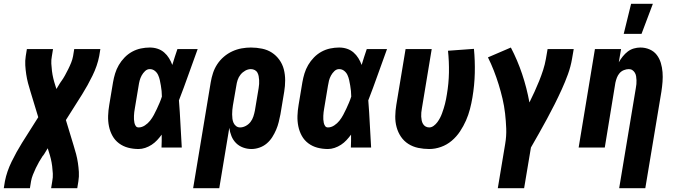

<svg xmlns="http://www.w3.org/2000/svg" viewBox="-56 -779 3576 1014"><path d="M-36 215 -30 178Q-25 152 -16 126Q-7 100 5.5 74.5Q18 49 31.5 24.5Q45 0 60 -24L146 -160L105 -295Q98 -317 92 -340Q86 -363 82.5 -386.5Q79 -410 77.5 -434Q76 -458 80 -483L86 -520H224L218 -483Q214 -463 215 -443Q216 -423 218.5 -403.5Q221 -384 225.5 -365Q230 -346 236 -328L242 -309L262 -342Q263 -343 264 -344.5Q265 -346 266 -348L267 -349Q278 -364 287 -380.5Q296 -397 304.5 -414Q313 -431 320 -448.5Q327 -466 330 -483L336 -520H474L468 -483Q463 -457 454 -431Q445 -405 432.5 -379.5Q420 -354 406.5 -329.5Q393 -305 378 -281L292 -145L333 -10Q340 12 346 35Q352 58 355.5 81.5Q359 105 360.5 129Q362 153 358 178L352 215H214L220 178Q224 158 223 138Q222 118 219.5 98.5Q217 79 212.5 60Q208 41 202 23L196 4L176 37Q174 38 173.5 39.5Q173 41 172 43L170 44Q160 59 150.5 75.5Q141 92 133 109Q125 126 118 143.5Q111 161 108 178L102 215Z M676 8Q647 8 620.5 1Q594 -6 572.5 -22Q551 -38 538 -61.5Q525 -85 519.5 -112Q514 -139 515 -167.5Q516 -196 521 -225L541 -345Q545 -368 552 -391Q559 -414 571.5 -435.5Q584 -457 602 -475.5Q620 -494 642 -506Q664 -518 688 -523Q712 -528 735 -528Q757 -528 776.5 -521.5Q796 -515 811 -502Q826 -489 836.5 -472Q847 -455 854 -436Q860 -457 867 -478Q874 -499 881 -520H988Q963 -452 939 -384Q915 -316 889 -249Q894 -187 897 -124.5Q900 -62 904 0H797Q798 -17 798 -34Q798 -51 798 -68Q787 -53 774 -39Q761 -25 745 -14.5Q729 -4 711 2Q693 8 676 8ZM676 -106Q693 -106 709 -116.5Q725 -127 736.5 -141.5Q748 -156 756.5 -172Q765 -188 772.5 -204Q780 -220 787 -236.5Q794 -253 799 -269Q799 -284 797.5 -298.5Q796 -313 793.5 -327.5Q791 -342 788 -356Q785 -370 779 -383Q773 -396 761.5 -405Q750 -414 735 -414Q721 -414 710 -403.5Q699 -393 692 -380Q685 -367 681.5 -353.5Q678 -340 676 -326L656 -206Q654 -196 653 -186.5Q652 -177 651.5 -167.5Q651 -158 651.5 -148.5Q652 -139 654 -130Q656 -121 661 -113.5Q666 -106 676 -106Z M1102 215H964L1057 -345Q1061 -369 1069 -393.5Q1077 -418 1091.5 -440Q1106 -462 1126.5 -479.5Q1147 -497 1171 -508Q1195 -519 1220 -523.5Q1245 -528 1269 -528Q1299 -528 1328 -522Q1357 -516 1380 -501Q1403 -486 1419.5 -463Q1436 -440 1443 -412.5Q1450 -385 1450 -355Q1450 -325 1445 -295L1425 -175Q1421 -155 1416 -134.5Q1411 -114 1402.5 -94Q1394 -74 1382 -55Q1370 -36 1353 -21.5Q1336 -7 1314.5 0.5Q1293 8 1272 8Q1249 8 1227.5 0Q1206 -8 1190.5 -23.5Q1175 -39 1166.5 -60Q1158 -81 1155 -104ZM1212 -106Q1227 -106 1242 -114Q1257 -122 1267 -135Q1277 -148 1282 -163.5Q1287 -179 1290 -194L1310 -314Q1312 -325 1312.5 -335.5Q1313 -346 1312.5 -356.5Q1312 -367 1310 -377Q1308 -387 1303.5 -395.5Q1299 -404 1289.5 -409Q1280 -414 1269 -414Q1254 -414 1239.5 -406Q1225 -398 1214.5 -385Q1204 -372 1199 -356.5Q1194 -341 1192 -326L1174 -222Q1172 -210 1171 -198.5Q1170 -187 1170 -175Q1170 -163 1171.5 -151.5Q1173 -140 1177.5 -130Q1182 -120 1191 -113Q1200 -106 1212 -106Z M1676 8Q1647 8 1620.5 1Q1594 -6 1572.5 -22Q1551 -38 1538 -61.5Q1525 -85 1519.5 -112Q1514 -139 1515 -167.5Q1516 -196 1521 -225L1541 -345Q1545 -368 1552 -391Q1559 -414 1571.5 -435.5Q1584 -457 1602 -475.5Q1620 -494 1642 -506Q1664 -518 1688 -523Q1712 -528 1735 -528Q1757 -528 1776.5 -521.5Q1796 -515 1811 -502Q1826 -489 1836.5 -472Q1847 -455 1854 -436Q1860 -457 1867 -478Q1874 -499 1881 -520H1988Q1963 -452 1939 -384Q1915 -316 1889 -249Q1894 -187 1897 -124.5Q1900 -62 1904 0H1797Q1798 -17 1798 -34Q1798 -51 1798 -68Q1787 -53 1774 -39Q1761 -25 1745 -14.5Q1729 -4 1711 2Q1693 8 1676 8ZM1676 -106Q1693 -106 1709 -116.5Q1725 -127 1736.5 -141.5Q1748 -156 1756.5 -172Q1765 -188 1772.5 -204Q1780 -220 1787 -236.5Q1794 -253 1799 -269Q1799 -284 1797.5 -298.5Q1796 -313 1793.5 -327.5Q1791 -342 1788 -356Q1785 -370 1779 -383Q1773 -396 1761.5 -405Q1750 -414 1735 -414Q1721 -414 1710 -403.5Q1699 -393 1692 -380Q1685 -367 1681.5 -353.5Q1678 -340 1676 -326L1656 -206Q1654 -196 1653 -186.5Q1652 -177 1651.5 -167.5Q1651 -158 1651.5 -148.5Q1652 -139 1654 -130Q1656 -121 1661 -113.5Q1666 -106 1676 -106Z M2211 8Q2181 8 2152.5 2Q2124 -4 2100.5 -19Q2077 -34 2061.5 -57Q2046 -80 2038.5 -107.5Q2031 -135 2031.5 -165Q2032 -195 2037 -225L2086 -520H2224L2172 -206Q2170 -195 2169 -184.5Q2168 -174 2168.5 -163.5Q2169 -153 2171 -143Q2173 -133 2178 -124.5Q2183 -116 2191.5 -111Q2200 -106 2211 -106Q2223 -106 2234.5 -114.5Q2246 -123 2254 -134Q2262 -145 2268 -156.5Q2274 -168 2278.5 -180.5Q2283 -193 2287 -205.5Q2291 -218 2294 -230Q2297 -242 2299.5 -254.5Q2302 -267 2304 -280Q2314 -338 2315 -396Q2316 -454 2310 -511L2447 -521Q2453 -458 2451.5 -393.5Q2450 -329 2439 -264Q2434 -234 2426 -203Q2418 -172 2405 -142.5Q2392 -113 2373.5 -85Q2355 -57 2329.5 -35.5Q2304 -14 2273 -3Q2242 8 2211 8Z M2712 215H2573L2612 -19Q2619 -60 2617.5 -100Q2616 -140 2611.5 -179.5Q2607 -219 2598 -257.5Q2589 -296 2577.5 -333Q2566 -370 2552 -406Q2538 -442 2521 -476L2642 -528Q2677 -461 2701.5 -388Q2726 -315 2740 -238Q2754 -266 2767 -294.5Q2780 -323 2791.5 -351.5Q2803 -380 2812.5 -409.5Q2822 -439 2827 -468L2836 -520H2974L2965 -468Q2958 -427 2943.5 -387Q2929 -347 2911 -307.5Q2893 -268 2873.5 -229Q2854 -190 2833 -151.5Q2812 -113 2791 -75.5Q2770 -38 2748 0Z M3214 215 3302 -314Q3304 -325 3305 -335Q3306 -345 3305.5 -355.5Q3305 -366 3303.5 -376Q3302 -386 3297 -394.5Q3292 -403 3284 -408.5Q3276 -414 3265 -414Q3252 -414 3238.5 -408.5Q3225 -403 3216 -392.5Q3207 -382 3202 -369Q3197 -356 3194 -342L3138 0H3000L3086 -520H3224L3212 -450Q3221 -466 3233 -481Q3245 -496 3259.5 -507Q3274 -518 3291.5 -523Q3309 -528 3326 -528Q3352 -528 3375 -518Q3398 -508 3412.5 -489Q3427 -470 3434 -446.5Q3441 -423 3443 -398Q3445 -373 3443 -347Q3441 -321 3437 -295L3352 215ZM3238 -600 3277 -759H3392L3332 -600Z"/></svg>

Font: Iosevka Term Curly Hv Obl
Style: Regular
Weight: 900
Italic angle: -9°
Designer: Belleve Invis
Foundry: Belleve Invis
Version: Version 32.3.0